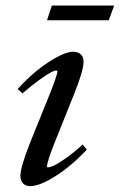

<svg xmlns="http://www.w3.org/2000/svg" viewBox="-20 -648 424 680"><path d="M146.5 -576.2 163.6 -628.4H384.3L365.2 -576.2ZM87.4 11.2Q70.8 11.2 61.5 1.5Q52.2 -8.3 52.2 -25.9Q52.2 -55.2 86.4 -142.1L155.3 -312.5Q183.1 -382.3 183.1 -395Q183.1 -398.4 178.2 -398.4Q172.9 -398.4 158.7 -390.9Q144.5 -383.3 117.9 -364Q91.3 -344.7 59.6 -317.4L42.5 -332.5Q94.7 -390.6 151.6 -427.7Q208.5 -464.8 238.8 -464.8Q256.3 -464.8 266.1 -455.6Q275.9 -446.3 275.9 -429.7Q275.9 -397.5 241.7 -313L172.4 -140.1Q146.5 -73.7 146.5 -59.1Q146.5 -55.2 149.9 -55.2Q156.7 -55.2 170.4 -61.3Q184.1 -67.4 212.2 -86.9Q240.2 -106.4 272.5 -136.2L287.6 -118.2Q231.9 -59.1 176 -23.9Q120.1 11.2 87.4 11.2Z"/></svg>

Font: Elstob 6pt Medium
Style: Italic
Weight: 500
Italic angle: -20°
Designer: Peter S. Baker
Version: Version 1.015